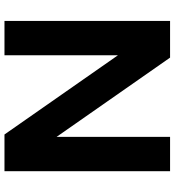

<svg xmlns="http://www.w3.org/2000/svg" viewBox="19 -799 780 858"><g transform="rotate(90 409.0 -370.0)"><path d="M73.5 0V-740H237.5L591.5 -233V-740H745V0H581L227 -507V0Z"/></g></svg>

Font: Encode Sans Semi Expanded
Style: Bold
Weight: 700
Width: 6
Designer: Multiple Designers
Foundry: Impallari Type
Version: Version 3.000; ttfautohint (v1.8.3) -l 8 -r 50 -G 200 -x 14 